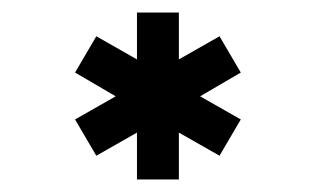

<svg xmlns="http://www.w3.org/2000/svg" viewBox="-20 -820 504 307"><path d="M266 -533H199V-608L134 -571L100 -629L165 -666L100 -704L134 -762L199 -725V-800H266V-725L331 -762L365 -704L300 -666L365 -629L331 -571L266 -608Z"/></svg>

Font: Dune Rise
Style: Regular
Weight: 400
Version: Version 001.000